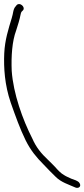

<svg xmlns="http://www.w3.org/2000/svg" viewBox="-42 -694 417 951"><path d="M11 -186C35 -118 57 -56 85 1C110 51 138 85 174 121C195 143 214 163 234 182C261 209 296 219 332 235C348 241 362 229 352 213C344 200 325 197 311 191C299 185 287 181 275 173C260 165 243 147 231 133C222 123 209 111 195 97C163 67 137 36 118 -8C70 -102 24 -230 16 -343C13 -415 18 -490 38 -543C47 -571 55 -596 60 -622C61 -629 63 -633 65 -636L72 -643C75 -646 76 -651 75 -656C73 -665 62 -674 53 -674C43 -674 40 -668 36 -663C22 -649 24 -627 16 -604C0 -551 -18 -496 -21 -429C-24 -358 -19 -274 11 -186Z"/></svg>

Font: Stray Cat
Style: SuExtOpObl
Weight: 400
Version: Version 1.0